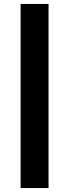

<svg xmlns="http://www.w3.org/2000/svg" viewBox="-20 -828 349 969"><path d="M84 -808H225V121H84Z"/></svg>

Font: SVN-Poppins SemiBold
Style: Regular
Weight: 600
Designer: Ninad Kale (Devanagari), Jonny Pinhorn (Latin)
Foundry: Indian Type Foundry
Version: Version 3.002 2017